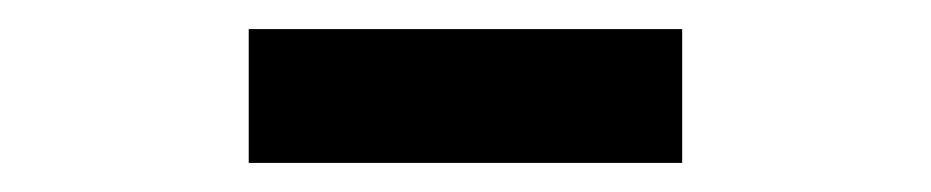

<svg xmlns="http://www.w3.org/2000/svg" viewBox="-20 -734 640 132"><path d="M151 -622H449V-714H151Z"/></svg>

Font: IBM Mono SemiBold
Style: Regular
Weight: 600
Monospace: yes
Designer: Mike Abbink, Paul van der Laan, Pieter van Rosmalen
Foundry: Bold Monday
Version: Version 2.3